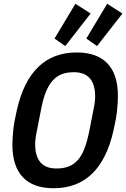

<svg xmlns="http://www.w3.org/2000/svg" viewBox="-20 -989 671 1021"><path d="M265 12Q157 12 101.5 -46.5Q46 -105 46 -219Q46 -253 50.5 -296.5Q55 -340 69 -401Q138 -710 388 -710Q496 -710 551.5 -651.5Q607 -593 607 -479Q607 -445 602.5 -401.5Q598 -358 584 -297Q515 12 265 12ZM280 -93Q317 -93 344.5 -103.5Q372 -114 393 -137Q414 -160 428.5 -197.5Q443 -235 454 -288L476 -400Q486 -447 486 -475Q486 -605 373 -605Q336 -605 308.5 -594.5Q281 -584 260 -560.5Q239 -537 224 -500Q209 -463 199 -410L177 -298Q167 -251 167 -223Q167 -93 280 -93ZM327 -744 270 -784 381 -969 462 -917ZM496 -744 439 -784 550 -969 631 -917Z"/></svg>

Font: IBM Plex Sans Cond SmBld
Style: Italic
Weight: 600
Width: 3
Italic angle: -11°
Designer: Mike Abbink, Paul van der Laan, Pieter van Rosmalen
Foundry: Bold Monday
Version: Version 1.3